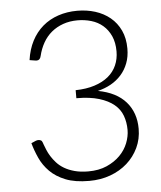

<svg xmlns="http://www.w3.org/2000/svg" viewBox="-52 -761 684 814"><g transform="rotate(-5 290.0 -353.5)"><path d="M306.6 -715.3Q347.2 -715.3 383.1 -704.1Q418.9 -692.9 446.3 -670.4Q473.6 -647.9 489.3 -614.5Q504.9 -581.1 504.9 -537.1Q504.9 -502.4 494.1 -474.6Q483.4 -446.8 464.6 -425.8Q445.8 -404.8 420.4 -390.6Q395 -376.5 364.7 -369.1Q442.9 -354.5 482.9 -308.8Q522.9 -263.2 522.9 -194.3Q522.9 -150.9 505.4 -113.8Q487.8 -76.7 457.3 -49.6Q426.8 -22.5 385.3 -7.3Q343.8 7.8 295.4 7.8Q234.9 7.8 194.6 -8.3Q154.3 -24.4 128.4 -50.5Q102.5 -76.7 87.9 -108.9Q73.2 -141.1 64.5 -172.9L83.5 -181.2Q89.4 -183.6 94.7 -183.6Q100.6 -183.6 105.5 -181.2Q110.4 -178.7 112.8 -171.4L116.2 -161.6Q119.6 -152.3 125 -139.2Q130.4 -126 139.2 -111.8Q147.9 -97.7 160.9 -83.3Q173.8 -68.8 192.6 -57.6Q211.4 -46.4 236.6 -39.6Q261.7 -32.7 294.9 -32.7Q339.8 -32.7 373.5 -47.6Q407.2 -62.5 430.2 -85.7Q453.1 -108.9 464.4 -137.7Q475.6 -166.5 475.6 -193.4Q475.6 -226.1 465.3 -254.2Q455.1 -282.2 430.9 -302.2Q406.7 -322.3 367.7 -334.2Q328.6 -346.2 271 -346.2V-380.4Q316.9 -381.3 351.8 -392.6Q386.7 -403.8 410.4 -423.3Q434.1 -442.9 446 -470Q458 -497.1 458 -529.3Q458 -566.9 445.6 -594.5Q433.1 -622.1 412.1 -640.1Q391.1 -658.2 363 -666.5Q335 -674.8 304.7 -674.8Q271 -674.8 242.9 -664.8Q214.8 -654.8 193.4 -637Q171.9 -619.1 157.5 -593.8Q143.1 -568.4 135.7 -537.6Q131.8 -520 117.7 -520Q113.8 -520 111.8 -520.5L87.4 -524.4Q93.8 -569.8 112.3 -605.5Q130.9 -641.1 159.4 -665.5Q188 -689.9 225.6 -702.6Q263.2 -715.3 306.6 -715.3Z"/></g></svg>

Font: Kantumruy Light
Style: Regular
Weight: 300
Foundry: Sovichet Tep
Version: Version 1.3000